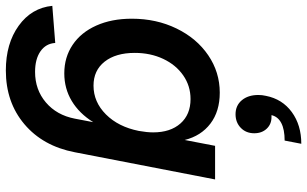

<svg xmlns="http://www.w3.org/2000/svg" viewBox="-222 -618 1051 657"><g transform="rotate(90 303.5 -289.5)"><path d="M-5 57 122 47Q124 79 150.5 97.5Q177 116 221 116Q282 116 325.5 79Q369 42 381 -20L393 -83Q363 -35 320.5 -9.5Q278 16 226 16Q171 16 128.5 -12.5Q86 -41 62.5 -93.5Q39 -146 39 -215Q39 -299 72.5 -368Q106 -437 164 -476.5Q222 -516 292 -516Q356 -516 398 -484Q440 -452 454 -396L474 -500H589L496 -20Q475 89 400 152.5Q325 216 216 216Q124 216 63 172Q2 128 -5 57ZM268 -84Q324 -84 366.5 -126.5Q409 -169 423 -239Q428 -267 428 -288Q428 -347 397.5 -381.5Q367 -416 314 -416Q269 -416 233 -391Q197 -366 176.5 -322.5Q156 -279 156 -225Q156 -160 186 -122Q216 -84 268 -84ZM467 -795 456 -738Q418 -738 396 -726.5Q374 -715 369 -693H376Q400 -693 415.5 -676.5Q431 -660 431 -634Q431 -606 412.5 -588Q394 -570 366 -570Q336 -570 318 -591.5Q300 -613 300 -648Q300 -661 303 -674Q314 -730 358.5 -762.5Q403 -795 467 -795Z"/></g></svg>

Font: MedMera Sans Semibold
Style: Italic
Weight: 600
Italic angle: -11°
Designer: Kasper Nordkvist
Foundry: UNCUT.wtf
Version: Version 1.300